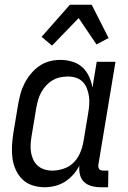

<svg xmlns="http://www.w3.org/2000/svg" viewBox="-20 -780 540 808"><path d="M168 8Q141 8 116.5 0Q92 -8 74.5 -25Q57 -42 46.5 -65Q36 -88 32.5 -113.5Q29 -139 30.5 -166Q32 -193 36 -219L56 -339Q60 -362 66 -384.5Q72 -407 83 -428.5Q94 -450 109.5 -469Q125 -488 145 -502Q165 -516 188 -522Q211 -528 234 -528Q260 -528 284.5 -520.5Q309 -513 326.5 -497Q344 -481 354.5 -458.5Q365 -436 369 -411L387 -520H466L394 -87Q393 -82 394 -77Q395 -72 397.5 -68.5Q400 -65 405 -63.5Q410 -62 415 -62H436L435 8H403Q384 8 365.5 3Q347 -2 334 -14Q321 -26 316.5 -45Q312 -64 314 -83Q304 -63 288.5 -45.5Q273 -28 253.5 -15.5Q234 -3 211.5 2.5Q189 8 168 8ZM200 -62Q223 -62 247.5 -70Q272 -78 289.5 -95.5Q307 -113 317 -136.5Q327 -160 331 -183L351 -303Q354 -321 355.5 -339Q357 -357 354.5 -374Q352 -391 346 -407Q340 -423 328.5 -435Q317 -447 300.5 -452.5Q284 -458 266 -458Q250 -458 233 -454.5Q216 -451 201 -442Q186 -433 174 -420Q162 -407 153.5 -391.5Q145 -376 140.5 -360Q136 -344 133 -328L113 -208Q110 -191 109 -173.5Q108 -156 110.5 -139.5Q113 -123 120 -108Q127 -93 139 -82.5Q151 -72 167 -67Q183 -62 200 -62ZM199 -588 155 -625 274 -760H366L437 -620L386 -593L311 -704Z"/></svg>

Font: Iosevka Fixed
Style: Italic
Weight: 400
Italic angle: -9°
Monospace: yes
Designer: Belleve Invis
Foundry: Belleve Invis
Version: Version 33.2.4